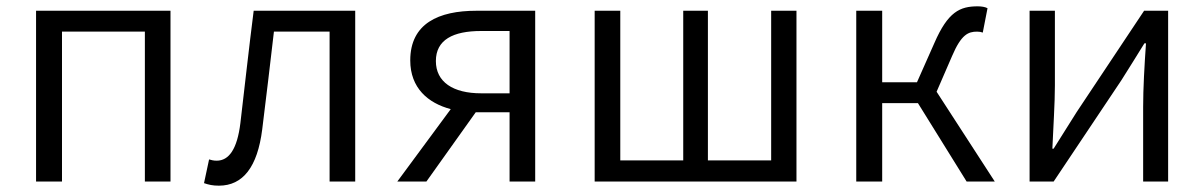

<svg xmlns="http://www.w3.org/2000/svg" viewBox="-20 -574 3807 607"><path d="M94 0H176V-474H438V0H519V-540H94Z M672 13C748 13 794 -46 809 -165C822 -269 834 -371 846 -474H1022V0H1103V-540H782C767 -422 754 -304 740 -185C730 -103 704 -66 665 -66C655 -66 648 -68 641 -70L625 5C640 10 652 13 672 13Z M1501 -279C1412 -279 1358 -315 1358 -381C1358 -448 1412 -476 1501 -476H1591V-279ZM1236 0H1328L1484 -219H1485H1591V0H1672V-540H1486C1367 -540 1277 -500 1277 -383C1277 -296 1333 -248 1405 -229Z M1860 0H2498V-540H2418V-67H2218V-540H2140V-67H1941V-540H1860Z M2687 0H2769V-248H2882L3036 0H3125L2941 -284L2990 -397C3019 -465 3041 -474 3069 -474C3077 -474 3081 -473 3087 -471L3102 -548C3095 -552 3083 -554 3071 -554C3015 -554 2977 -537 2934 -438L2879 -314H2769V-540H2687Z M3235 0H3311L3525 -320C3546 -353 3577 -403 3598 -437H3603C3598 -366 3594 -294 3594 -236V0H3673V-540H3597L3384 -220C3363 -187 3332 -137 3311 -104H3307C3310 -174 3315 -247 3315 -304V-540H3235Z"/></svg>

Font: ChiuKong Gothic CL Normal
Style: Regular
Weight: 350
Designer: Ryoko NISHIZUKA 西塚涼子 (kana, bopomofo & ideographs); Paul D. Hunt (Latin, Greek & Cyrillic); Sandoll Communications 산돌커뮤니
Foundry: Adobe
Version: Version 1.300